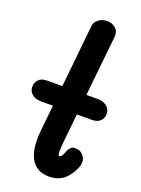

<svg xmlns="http://www.w3.org/2000/svg" viewBox="-183 -1083 853 1163"><g transform="rotate(20 243.5 -501.0)"><path d="M218 -944.5Q220 -968 242.8 -986.2Q265.5 -1004.5 298.5 -1004.5Q331 -1004.5 353.2 -984.5Q375.5 -964.5 372.5 -930L332 -541H405Q442 -541 464.5 -522Q487 -503 487 -475Q487 -446.5 468.5 -428.2Q450 -410 413 -410H318.5L301 -243.5Q298 -213 296.8 -192.5Q295.5 -172 296 -159.8Q296.5 -147.5 298.2 -142Q300 -136.5 303.5 -136.5Q314 -136.5 321 -148.5Q328 -160.5 333 -174.2Q338 -188 342.5 -194L350.5 -203Q358.5 -213 373 -214Q387.5 -215 401.5 -212Q418 -207 430 -193.5Q442 -180 447 -162.5Q449.5 -148 446.2 -130.2Q443 -112.5 423.5 -79.5Q398 -36.5 365.5 -17.5Q333 1.5 287 1.5Q241 1.5 211.5 -17.5Q182 -36.5 166 -69.8Q150 -103 145.8 -146.5Q141.5 -190 146.5 -239.5L164 -410H87.5Q51 -410 29 -428.2Q7 -446.5 7 -475Q7 -503 25 -522Q43 -541 80 -541H177Z"/></g></svg>

Font: Edu NSW ACT Hand Pre
Style: Regular
Weight: 400
Designer: Tina and Corey Anderson, Eben Sorkin, Mirko Velimirovic
Foundry: Sorkin Type Co.
Version: Version 2.000